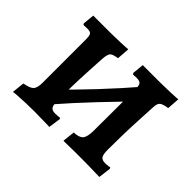

<svg xmlns="http://www.w3.org/2000/svg" viewBox="-108 -632 806 806"><g transform="rotate(45 295.5 -228.5)"><path d="M180 -63 137 -109Q209 -179 278.5 -253Q348 -327 414 -404L457 -358Q385 -286 315.5 -212.5Q246 -139 180 -63ZM36 6 42 -50Q76 -56 86.5 -67.5Q97 -79 97 -110V-365Q97 -388 92 -395.5Q87 -403 70 -403Q63 -403 55 -402.5Q47 -402 47 -402L43 -408L48 -459Q48 -459 64.5 -459Q81 -459 103 -459Q125 -459 140 -459Q154 -459 173 -459.5Q192 -460 210 -460.5Q228 -461 240 -462Q252 -463 252 -463L248 -406Q220 -402 212.5 -393.5Q205 -385 203 -356Q201 -318 198.5 -273.5Q196 -229 195 -185Q194 -141 194 -104Q194 -75 200.5 -65Q207 -55 225 -55Q235 -55 243.5 -56Q252 -57 252 -57L256 -53L248 2Q248 2 238.5 1.5Q229 1 214 1Q199 1 184 0.5Q169 0 159 0Q136 0 107.5 1Q79 2 58 3.5Q37 5 36 6ZM545 2Q545 2 527.5 1.5Q510 1 484.5 0.5Q459 0 435 0Q423 0 405.5 0Q388 0 370.5 0.5Q353 1 342 1Q331 1 331 1L337 -54Q368 -55 379.5 -68.5Q391 -82 391 -120L392 -365Q392 -388 386 -395.5Q380 -403 363 -403Q357 -403 349 -402.5Q341 -402 341 -402L337 -408L342 -459Q342 -459 359.5 -459Q377 -459 400 -459Q423 -459 438 -459Q452 -459 470.5 -459.5Q489 -460 507.5 -460.5Q526 -461 537.5 -462Q549 -463 549 -463L545 -407Q518 -403 508.5 -395.5Q499 -388 498 -368Q496 -328 493.5 -281Q491 -234 490 -188.5Q489 -143 489 -104Q489 -77 495.5 -66.5Q502 -56 521 -56Q531 -56 540 -57.5Q549 -59 549 -59L552 -53Z"/></g></svg>

Font: Alegreya SemiBold
Style: Regular
Weight: 600
Designer: Juan Pablo del Peral
Foundry: Huerta Tipografica
Version: Version 2.009